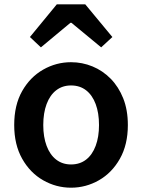

<svg xmlns="http://www.w3.org/2000/svg" viewBox="-20 -858 660 892"><path d="M310 14Q241 14 180.5 -20.5Q120 -55 83 -120.5Q46 -186 46 -277Q46 -370 83 -435Q120 -500 180.5 -534.5Q241 -569 310 -569Q362 -569 409.5 -549.5Q457 -530 494 -492.5Q531 -455 552.5 -401Q574 -347 574 -277Q574 -186 537 -120.5Q500 -55 439.5 -20.5Q379 14 310 14ZM310 -94Q351 -94 380 -116.5Q409 -139 424.5 -180.5Q440 -222 440 -277Q440 -333 424.5 -374.5Q409 -416 380 -438.5Q351 -461 310 -461Q270 -461 241 -438.5Q212 -416 196.5 -374.5Q181 -333 181 -277Q181 -222 196.5 -180.5Q212 -139 241 -116.5Q270 -94 310 -94ZM119 -686 244 -838H376L502 -686L450 -638L312 -752H307L170 -638Z"/></svg>

Font: Noto Sans TC SemiBold
Style: Regular
Weight: 600
Designer: Ryoko NISHIZUKA  (kana, bopomofo & ideographs); Paul D. Hunt (Latin, Greek & Cyrillic); Sandoll Communications , Soo-you
Foundry: Adobe
Version: Version 2.004-H2;hotconv 1.0.118;makeotfexe 2.5.65603